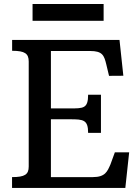

<svg xmlns="http://www.w3.org/2000/svg" viewBox="-20 -930 688 950"><path d="M39.6 0H600.1L619.1 -176.3H548.3L526.4 -116.2C511.2 -82 501 -53.7 439.5 -53.7H231.9V-339.8H326.7C392.6 -339.8 416 -337.4 416 -272.5H479.5V-461.4H416C416 -393.1 392.6 -393.6 326.7 -393.6H231.9V-677.7H425.3C486.8 -677.7 495.1 -656.7 506.3 -609.9L519.5 -554.7L590.3 -555.2L571.3 -732.4H40V-678.7C103.5 -678.7 122.1 -664.6 122.1 -625.5V-106C122.1 -66.9 103 -53.7 39.6 -53.7ZM492.7 -827.1V-910.2H141.1V-827.1Z"/></svg>

Font: Arbutus Slab
Style: Regular
Weight: 400
Designer: Karolina Lach
Foundry: Karolina Lach
Version: Version 1.001